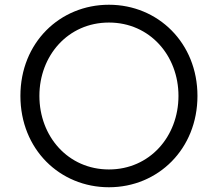

<svg xmlns="http://www.w3.org/2000/svg" viewBox="-20 -777 918 809"><path d="M439 12C646 12 812 -149 812 -373C812 -596 646 -757 439 -757C232 -757 66 -597 66 -373C66 -148 232 12 439 12ZM146 -373C146 -542 266 -682 439 -682C612 -682 732 -542 732 -373C732 -202 611 -63 439 -63C267 -63 146 -202 146 -373Z"/></svg>

Font: Mluvka
Style: Regular
Weight: 400
Designer: Modified by Jiří Krblich, Original typeface by Gumpita Rahayu
Foundry: Gumpita Rahayu & Jiří Krblich
Version: Version 2.000;Glyphs 3.1.1 (3134)